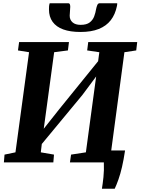

<svg xmlns="http://www.w3.org/2000/svg" viewBox="-20 -1003 868 1186"><path d="M609.5 163Q612 147 614.5 129Q617 111 619 91Q621 71 621.8 48.2Q622.5 25.5 621.5 0L585 -73.5H752.5Q744 -16.5 733.8 27.8Q723.5 72 711.8 105.2Q700 138.5 688.5 163ZM4 0 8 -48 75.5 -62 159.5 -680.5 91 -691.5 98 -743H406L399.5 -691.5L314.5 -680.5L242 -147L212.5 -160L345.5 -328L625 -673L577.5 -560.5L593.5 -680.5L518.5 -691.5L525 -743H827.5L821.5 -691.5L748.5 -680.5L665.5 -62L739.5 -48L734.5 0H412L419 -48L510.5 -62L582 -590L610 -579L489 -416.5L198 -65L241 -137L232 -62L313.5 -48L309.5 0ZM400.5 -983Q409 -983 411.5 -976.5Q414 -970 414 -961Q414 -950 412.2 -933.5Q410.5 -917 410.5 -906Q410.5 -880.5 428 -865Q445.5 -849.5 478 -849.5Q515 -849.5 534.2 -864.5Q553.5 -879.5 561.8 -901.8Q570 -924 573.5 -946Q576 -959.5 580.8 -971.2Q585.5 -983 596 -983H704Q704 -979 703.8 -975Q703.5 -971 702.5 -966.5Q692 -914 664.2 -878.2Q636.5 -842.5 590.2 -824Q544 -805.5 477 -805.5Q414 -805.5 370.8 -821.2Q327.5 -837 305 -868.2Q282.5 -899.5 282.5 -944.5Q282.5 -953 283 -962.8Q283.5 -972.5 287 -983Z"/></svg>

Font: Merriweather 20pt ExtraBold
Style: Italic
Weight: 800
Italic angle: -7.8°
Version: Version 2.101